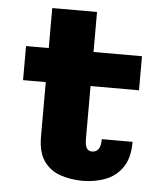

<svg xmlns="http://www.w3.org/2000/svg" viewBox="-50 -702 650 758"><g transform="rotate(5 275.0 -323.5)"><path d="M126.5 -149.5V-365H36.5V-500H126.5V-658.5H304V-500H496V-365H304V-157.5Q304 -129.5 311 -118.8Q318 -108 333 -108Q348 -108 357.2 -120Q366.5 -132 366.5 -160H488.5Q488.5 -95 462.2 -57.8Q436 -20.5 394 -5Q352 10.5 305 10.5Q257.5 10.5 216.8 -3.5Q176 -17.5 151.2 -52.2Q126.5 -87 126.5 -149.5Z"/></g></svg>

Font: Trispace SemiCondensed ExtraBold
Style: Regular
Weight: 800
Width: 4
Designer: Tyler Finck
Foundry: Etcetera Type Company
Version: Version 1.210; ttfautohint (v1.8.3)